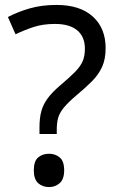

<svg xmlns="http://www.w3.org/2000/svg" viewBox="-20 -744 474 778"><path d="M140 -228Q140 -266 147.5 -293.5Q155 -321 173.5 -346Q192 -371 224 -398Q263 -431 284.5 -453Q306 -475 315 -496Q324 -517 324 -547Q324 -595 293 -621Q262 -647 203 -647Q154 -647 116 -634.5Q78 -622 43 -605L12 -675Q52 -696 100.5 -710Q149 -724 209 -724Q304 -724 356 -677Q408 -630 408 -549Q408 -504 393.5 -472.5Q379 -441 352.5 -414.5Q326 -388 290 -358Q257 -330 239.5 -309Q222 -288 216 -267.5Q210 -247 210 -218V-201H140ZM117 -54Q117 -91 134.5 -106Q152 -121 179 -121Q204 -121 222 -106Q240 -91 240 -54Q240 -18 222 -2Q204 14 179 14Q152 14 134.5 -2Q117 -18 117 -54Z"/></svg>

Font: Noto Sans Tagbanwa
Style: Regular
Weight: 400
Designer: Monotype Design Team
Foundry: Monotype Imaging Inc.
Version: Version 2.001; ttfautohint (v1.8.4.7-5d5b)